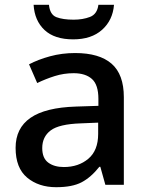

<svg xmlns="http://www.w3.org/2000/svg" viewBox="-20 -770 615 800"><path d="M293 -549Q394 -549 445 -504.5Q496 -460 496 -365V0H419L398 -75H394Q359 -31 320 -10.5Q281 10 214 10Q141 10 93 -30Q45 -70 45 -154Q45 -236 107 -279Q169 -322 297 -326L390 -329V-358Q390 -417 363 -441Q336 -465 287 -465Q246 -465 208 -453Q170 -441 135 -424L101 -502Q139 -522 188.5 -535.5Q238 -549 293 -549ZM317 -256Q226 -253 191 -226.5Q156 -200 156 -153Q156 -111 181 -92.5Q206 -74 246 -74Q307 -74 348 -108.5Q389 -143 389 -212V-259ZM455 -750Q450 -686 405.5 -646Q361 -606 285 -606Q207 -606 165.5 -645Q124 -684 120 -750H184Q188 -709 215 -698.5Q242 -688 287 -688Q325 -688 355 -699.5Q385 -711 390 -750Z"/></svg>

Font: Noto Sans Thaana Medium
Style: Regular
Weight: 500
Designer: David Williams
Foundry: Google Inc.
Version: Version 3.001; ttfautohint (v1.8.4.7-5d5b)